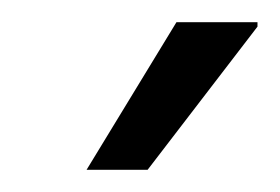

<svg xmlns="http://www.w3.org/2000/svg" viewBox="-20 -744 252 173"><path d="M58 -591 139 -724H212V-720L113 -591Z"/></svg>

Font: Archivo ExtraCondensed
Style: Italic
Weight: 400
Width: 2
Italic angle: -10°
Designer: Hector Gatti
Foundry: Omnibus-Type
Version: Version 2.001